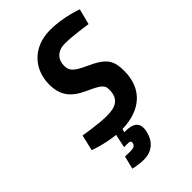

<svg xmlns="http://www.w3.org/2000/svg" viewBox="-271 -801 1129 1129"><g transform="rotate(-45 293.0 -237.0)"><path d="M586 -664C586 -664 486 -702 377 -702C234 -702 146 -605 146 -479C146 -389 184 -338 274 -297C362 -257 375 -245 375 -207C375 -132 331 -108 256 -108C186 -108 73 -128 73 -128L50 -29C50 -29 126 0 215 9L197 93H219C241 93 255 95 250 113C246 129 234 137 208 137C192 137 162 136 162 136L142 217C142 217 185 228 226 228C295 228 339 191 355 123C372 50 327 32 266 32H260L266 11C415 8 515 -71 515 -223C515 -312 491 -349 379 -399C297 -436 286 -458 286 -495C286 -548 321 -584 381 -584C451 -584 561 -566 561 -566L586 -664Z"/></g></svg>

Font: RazerF5
Style: Bold Italic
Weight: 700
Foundry: Razer Inc.
Version: Version 2